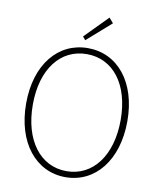

<svg xmlns="http://www.w3.org/2000/svg" viewBox="-100 -1011 914 1102"><g transform="rotate(10 357.0 -460.0)"><path d="M357 13C529 13 652 -136 652 -365C652 -594 529 -739 357 -739C185 -739 62 -594 62 -365C62 -136 185 13 357 13ZM357 -22C204 -22 101 -157 101 -365C101 -573 204 -704 357 -704C510 -704 613 -573 613 -365C613 -157 510 -22 357 -22ZM333 -781 473 -904 448 -933 317 -800Z"/></g></svg>

Font: Source Han Sans JP ExtraLight
Style: Regular
Weight: 250
Designer: Ryoko NISHIZUKA 西塚涼子 (kana, bopomofo & ideographs); Paul D. Hunt (Latin, Greek & Cyrillic); Sandoll Communications 산돌커뮤니
Foundry: Adobe
Version: Version 2.001;hotconv 1.0.107;makeotfexe 2.5.65593